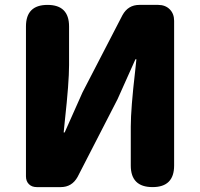

<svg xmlns="http://www.w3.org/2000/svg" viewBox="-20 -764 817 784"><path d="M130 0Q110 0 98 -12Q86 -24 86 -44V-656Q86 -744 174 -744Q262 -744 262 -656V-498Q262 -427 245 -273Q242 -239 240 -223H244L317 -387L480 -702Q503 -744 549 -744H626Q655 -744 673 -726Q691 -708 691 -679V-88Q691 0 603 0Q514 0 514 -88V-247Q514 -321 532 -475Q535 -507 537 -522H533L460 -359L297 -42Q274 0 228 0H180Z"/></svg>

Font: GenSenRounded TW H
Style: Regular
Weight: 900
Version: Version 1.501;PS 1;hotconv 16.6.51;makeotf.lib2.5.65220